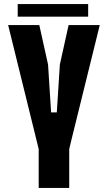

<svg xmlns="http://www.w3.org/2000/svg" viewBox="-20 -923 530 943"><path d="M170 0V-191L159 -236L20 -800H173L216 -606L231 -371H259L274 -606L317 -800H470L331 -237L320 -191V0ZM67 -841V-903H413V-841Z"/></svg>

Font: Big Shoulders Display Black
Style: Regular
Weight: 900
Designer: Patric King
Foundry: XO Type Co
Version: Version 1.000; ttfautohint (v1.8.2)